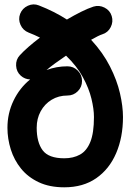

<svg xmlns="http://www.w3.org/2000/svg" viewBox="-20 -778 577 856"><path d="M266.6 57.1Q200.7 57.1 152.6 34.4Q104.5 11.7 73.7 -26.4Q43 -64.5 28.1 -111.8Q13.2 -159.2 13.2 -208.5Q13.2 -272.9 40.3 -329.3Q67.4 -385.7 114.3 -423.8Q90.3 -424.8 72.8 -440.4Q53.2 -458 51.8 -485.1Q50.3 -512.2 68.4 -531.7Q84 -548.8 107.2 -569.1Q130.4 -589.4 158.2 -610.4Q133.8 -622.6 107.4 -632.8Q82.5 -642.6 71.5 -667.2Q60.5 -691.9 69.8 -716.3Q79.6 -741.2 104.2 -752.4Q128.9 -763.7 153.3 -753.9Q188.5 -740.2 219.7 -724.4Q251 -708.5 278.3 -690.9Q311.5 -710.4 342 -725.6Q372.6 -740.7 396.5 -748.5Q421.9 -756.3 446 -744.1Q470.2 -731.9 478 -706.5Q485.8 -681.2 473.6 -657Q461.4 -632.8 436 -625Q420.4 -620.1 386.2 -600.6Q439 -543.5 470.2 -481.9Q501.5 -420.4 514.9 -362.1Q528.3 -303.7 528.3 -256.3Q528.3 -166 497.8 -95Q467.3 -23.9 408.9 16.6Q350.6 57.1 266.6 57.1ZM143.6 -208.5Q143.6 -143.6 170.2 -107.9Q196.8 -72.3 266.6 -72.3Q307.1 -72.3 336.9 -88.9Q366.7 -105.5 382.8 -145.5Q398.9 -185.5 398.9 -256.3Q398.9 -291.5 387.7 -337.9Q376.5 -384.3 349.4 -434.1Q322.3 -483.9 274.4 -529.8Q249 -512.7 226.3 -496.1Q203.6 -479.5 187.5 -465.8Q231.9 -482.4 280.8 -482.4Q307.6 -482.4 326.7 -463.1Q345.7 -443.8 345.7 -417Q345.7 -390.1 326.7 -371.1Q307.6 -352.1 280.8 -352.1Q241.2 -352.1 210.2 -333.3Q179.2 -314.5 161.4 -282Q143.6 -249.5 143.6 -208.5Z"/></svg>

Font: Mikhak Bold
Style: Regular
Weight: 700
Designer: Amin Abedi
Version: Version 3.3